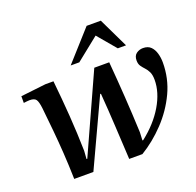

<svg xmlns="http://www.w3.org/2000/svg" viewBox="-121 -805 964 942"><g transform="rotate(-20 361.0 -334.5)"><path d="M211 8H111Q109 -68 105 -129Q101 -190 95.5 -248Q90 -306 83 -371Q79 -406 70.5 -418Q62 -430 37 -430Q29 -430 22.5 -429Q16 -428 6 -427V-462L137 -477H179Q189 -381 195.5 -289.5Q202 -198 204 -105L201 -63H205L390 -471H468Q476 -377 482 -285.5Q488 -194 492 -97L490 -55H494Q567 -112 607.5 -180.5Q648 -249 648 -314Q648 -340 640.5 -355.5Q633 -371 623 -381.5Q613 -392 605 -403.5Q597 -415 597 -433Q597 -458 612.5 -469Q628 -480 647 -480Q673 -480 687.5 -465.5Q702 -451 708.5 -428Q715 -405 715 -381Q715 -297 680.5 -224Q646 -151 589.5 -91.5Q533 -32 467 8H398Q393 -81 388.5 -166Q384 -251 377 -340H373ZM330 -521H285L425 -677H499L574 -521H531L450 -617Z"/></g></svg>

Font: STIX Two Text Medium
Style: Italic
Weight: 500
Italic angle: -12°
Designer: Ross Mills, John Hudson & Paul Hanslow, Tiro Typeworks Ltd; with prior portions MicroPress Inc. and Coen Hoffman, Elsevi
Foundry: Tiro Typeworks Ltd
Version: Version 2.13 b171